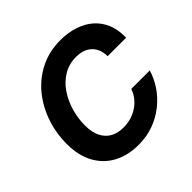

<svg xmlns="http://www.w3.org/2000/svg" viewBox="-184 -918 1108 1108"><g transform="rotate(-45 370.0 -363.5)"><path d="M345 9.8Q258.6 9.8 193.2 -25.1Q127.9 -60 91.5 -126.4Q55.2 -192.7 55.2 -286.9Q55.2 -375.7 83 -456.8Q110.8 -537.8 162.9 -601Q215 -664.3 288.4 -700.8Q361.8 -737.3 452.8 -737.3Q515.6 -737.3 567.4 -720.1Q619.3 -703 656.7 -670Q694.1 -637 713.5 -589Q733 -540.9 731.1 -478.8H580.3Q580.2 -508.5 571.1 -531.8Q562 -555.1 544.9 -571.5Q527.7 -587.8 503.8 -596.4Q479.8 -605 449.9 -605Q390.3 -605 344.5 -577.1Q298.8 -549.3 267.8 -503Q236.8 -456.8 220.8 -400.7Q204.9 -344.6 204.9 -288.3Q204.9 -233.6 223.2 -196.6Q241.4 -159.7 274.8 -141.1Q308.3 -122.6 353.7 -122.6Q386.4 -122.6 416 -131.1Q445.6 -139.7 470.5 -156.1Q495.4 -172.4 514.1 -195.7Q532.7 -219.1 543 -248.8H694Q679.2 -198.1 648.2 -151.8Q617.2 -105.5 572 -69Q526.9 -32.4 469.6 -11.3Q412.4 9.8 345 9.8Z"/></g></svg>

Font: Adwaita Sans
Style: Italic
Weight: 400
Italic angle: -9.39999°
Designer: Rasmus Andersson
Foundry: rsms
Version: Version 4.001;git-9221beed3